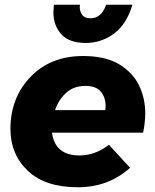

<svg xmlns="http://www.w3.org/2000/svg" viewBox="-20 -782 655 809"><path d="M308 7Q170 7 97 -62.5Q24 -132 24 -239Q24 -370 108.5 -458Q193 -546 330 -546Q419.5 -546 477.5 -514Q537.5 -479 564.8 -424Q592 -369 592 -305Q592 -266 583 -223H199Q212 -127 315 -127Q381 -127 439 -172L528 -75Q437 7 308 7ZM341 -601Q272 -601 238.5 -637.5Q205 -674 205 -731L207 -762H317L316 -752Q316 -734.5 326 -719.8Q336 -705 361 -705Q408 -705 427 -762H538Q513.5 -679.5 460.2 -640.2Q407 -601 341 -601ZM424 -318 425 -336Q425 -371 405 -395.5Q385 -420 340 -420Q291 -420 259 -391.2Q227 -362.5 212 -318Z"/></svg>

Font: Argentum Novus
Style: Bold Italic
Weight: 700
Designer: Julieta Ulanovsky (font) & Cristiano Sobral (main changes)
Foundry: Julieta Ulanovsky (font) & Cristiano Sobral (main changes)
Version: Version 3.00;November 27, 2020;FontCreator 13.0.0.2655 64-bi